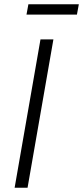

<svg xmlns="http://www.w3.org/2000/svg" viewBox="-20 -886 392 906"><path d="M49 0H110L232 -700H171ZM105 -817H343L352 -866H114Z"/></svg>

Font: Fixel Text 20240404 Light
Style: Italic
Weight: 300
Width: 4
Italic angle: -10°
Designer: AlfaBravo + MacPaw
Foundry: Kyrylo Tkachov, Marchela Mozhyna, Serhii Makarenko, Maria Weinstein, Zakhar Kryvoshyya
Version: Version 1.211;Glyphs 3.2 (3225)